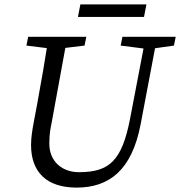

<svg xmlns="http://www.w3.org/2000/svg" viewBox="-20 -837 818 872"><path d="M121 -179C121 -54 193 15 328 15C474 15 579 -62 619 -274L694 -670H642L571 -299C534 -108 478 -55 338 -55C265 -55 204 -101 204 -185C204 -232 210 -256 215 -282L286 -670H201C185 -567 167 -463 148 -360L134 -286C127 -249 121 -212 121 -179ZM100 -630 221 -615H240L364 -630L372 -670H108L100 -630ZM528 -630 645 -615H664L770 -630L778 -670H536L528 -630ZM334 -760H634L645 -817H345L334 -760Z"/></svg>

Font: Source Serif Variable
Style: Italic
Weight: 389
Italic angle: -12°
Designer: Frank Grießhammer
Foundry: Adobe Systems Incorporated
Version: Version 3.001;hotconv 1.0.111;makeotfexe 2.5.65597